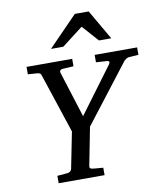

<svg xmlns="http://www.w3.org/2000/svg" viewBox="-97 -994 906 1072"><g transform="rotate(-10 355.5 -458.0)"><path d="M654.8 -625Q647.5 -624 640.1 -618.9Q632.8 -613.8 628.9 -609.9L375 -280.8L333 -65.9Q330.6 -58.6 335 -53.2Q339.4 -47.9 352.1 -46.9L408.2 -42V0H147.9V-42L206.1 -46.9Q214.8 -47.9 221.2 -52.5Q227.5 -57.1 230 -65.9L271 -272L159.2 -609.9Q155.8 -619.6 150.6 -621.8Q145.5 -624 140.1 -625L84 -628.9V-670.9H342.8V-628.9L278.8 -625Q270.5 -624 266.4 -618.7Q262.2 -613.3 265.1 -605L347.2 -345.2L540 -605Q542 -608.4 543.5 -611.8Q544.9 -615.2 544.4 -617.9Q543.9 -620.6 541.3 -622.6Q538.6 -624.5 532.2 -625L470.2 -628.9V-670.9H710.9V-628.9ZM507.8 -746.1 425.8 -838.4 305.7 -746.1H235.8L400.9 -915.5H479.5L577.6 -746.1Z"/></g></svg>

Font: Charis SIL APac
Style: Italic
Weight: 400
Italic angle: -11°
Foundry: SIL International
Version: Version 5.000